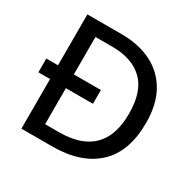

<svg xmlns="http://www.w3.org/2000/svg" viewBox="-157 -876 1046 1039"><g transform="rotate(30 366.0 -357.0)"><path d="M316 -714Q424 -714 503.5 -674Q583 -634 627 -556.5Q671 -479 671 -364Q671 -183 572 -91.5Q473 0 295 0H102V-310H29V-396H102V-714ZM307 -630H201V-396H370V-310H201V-85H287Q566 -85 566 -361Q566 -500 498 -565Q430 -630 307 -630Z"/></g></svg>

Font: Noto Sans Sundanese Medium
Style: Regular
Weight: 500
Version: Version 2.003